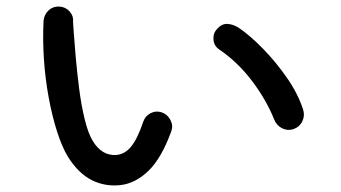

<svg xmlns="http://www.w3.org/2000/svg" viewBox="-20 -659 1040 586"><path d="M347 -94Q300 -89 259.5 -109.5Q219 -130 187 -181Q169 -211 154 -258Q139 -305 128.5 -362Q118 -419 114 -479Q110 -539 113 -596Q115 -615 128.5 -627.5Q142 -640 161 -639Q180 -638 192.5 -624Q205 -610 203 -591Q203 -591 205 -561.5Q207 -532 211 -486Q215 -440 221.5 -389Q228 -338 238.5 -295Q249 -252 263 -229Q291 -183 335 -186Q361 -188 380.5 -212Q400 -236 417 -287Q423 -305 439.5 -313.5Q456 -322 474 -316Q491 -310 500 -293Q509 -276 503 -259Q473 -176 433 -137.5Q393 -99 347 -94ZM876 -265Q858 -259 841 -267.5Q824 -276 817 -294Q792 -356 748 -413.5Q704 -471 649 -508Q633 -519 631.5 -538.5Q630 -558 643 -571Q657 -587 674.5 -586Q692 -585 709 -574Q744 -550 783 -510Q822 -470 855.5 -422Q889 -374 905 -325Q911 -307 903 -289.5Q895 -272 876 -265Z"/></svg>

Font: Zen Maru Gothic Medium
Style: Regular
Weight: 500
Designer: Yoshimichi Ohira
Foundry: Positype
Version: Version 1.001